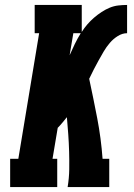

<svg xmlns="http://www.w3.org/2000/svg" viewBox="-20 -755 540 775"><path d="M21 0V-114H54L138 -621H120V-735H310V-626Q320 -642 332.5 -656.5Q345 -671 359.5 -683.5Q374 -696 390 -706.5Q406 -717 423 -724Q440 -731 458 -733Q476 -735 493 -735V-621Q474 -621 455.5 -609.5Q437 -598 423 -581.5Q409 -565 398.5 -547Q388 -529 378 -511Q368 -493 358.5 -474.5Q349 -456 340 -437Q357 -358 372.5 -277.5Q388 -197 394 -114H421V0H253Q259 -36 259.5 -71.5Q260 -107 259 -142.5Q258 -178 255.5 -213Q253 -248 250 -282Q241 -271 232 -260Q223 -249 213 -239L192 -114H211V0ZM261 -532Q271 -555 282 -577.5Q293 -600 306 -621H276Z"/></svg>

Font: Iosevka Curly Slab HvObl
Style: Regular
Weight: 900
Italic angle: -9°
Monospace: yes
Designer: Belleve Invis
Foundry: Belleve Invis
Version: Version 11.1.0; ttfautohint (v1.8.3)